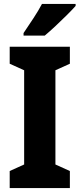

<svg xmlns="http://www.w3.org/2000/svg" viewBox="-20 -950 402 970"><path d="M333 0H29V-86L102 -119V-595L29 -628V-714H333V-628L260 -595V-119L333 -86ZM362 -920Q346 -902 318.5 -874.5Q291 -847 261 -819Q231 -791 206 -770H99V-783Q124 -820 149 -858Q174 -896 192 -930H362Z"/></svg>

Font: Noto Sans Devanagari Condensed ExtraBold
Style: Regular
Weight: 800
Width: 3
Designer: Jelle Bosma - Monotype Design Team
Foundry: Monotype Imaging Inc.
Version: Version 2.004; ttfautohint (v1.8.4.7-5d5b)